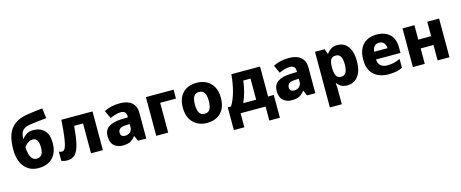

<svg xmlns="http://www.w3.org/2000/svg" viewBox="-49 -1579 6313 2630"><g transform="rotate(-15 3107.5 -263.5)"><path d="M44 -329Q44 -449 74.5 -534Q105 -619 174.5 -671Q244 -723 362 -741Q410 -749 464 -755Q518 -761 574 -767L592 -624Q558 -621 518.5 -616.5Q479 -612 440.5 -607.5Q402 -603 372 -599Q314 -591 280.5 -573Q247 -555 231.5 -521Q216 -487 213 -431H221Q236 -458 275.5 -485Q315 -512 376 -512Q471 -512 530.5 -454Q590 -396 590 -274Q590 -180 555.5 -116.5Q521 -53 459 -21.5Q397 10 316 10Q192 10 118 -77.5Q44 -165 44 -329ZM325 -121Q367 -121 393 -151Q419 -181 419 -257Q419 -317 400 -353.5Q381 -390 334 -390Q306 -390 281.5 -376Q257 -362 239.5 -344Q222 -326 215 -313Q215 -266 225.5 -222Q236 -178 260 -149.5Q284 -121 325 -121Z M1228 0H1060V-423H934Q921 -266 898.5 -171Q876 -76 835 -33Q794 10 725 10Q674 10 640 -6V-135Q660 -126 685 -126Q702 -126 716.5 -141.5Q731 -157 743.5 -201.5Q756 -246 766.5 -330Q777 -414 786 -549H1228Z M1618 -560Q1725 -560 1784 -510Q1843 -460 1843 -364V0H1726L1693 -74H1689Q1654 -29 1615 -9.5Q1576 10 1508 10Q1435 10 1387 -33Q1339 -76 1339 -166Q1339 -253 1400.5 -295.5Q1462 -338 1581 -343L1675 -346V-362Q1675 -402 1654.5 -420Q1634 -438 1598 -438Q1562 -438 1523 -426.5Q1484 -415 1444 -398L1393 -510Q1438 -534 1495 -547Q1552 -560 1618 -560ZM1624 -248Q1561 -246 1536 -225.5Q1511 -205 1511 -170Q1511 -139 1529 -125Q1547 -111 1575 -111Q1617 -111 1646 -136.5Q1675 -162 1675 -206V-250Z M2378 -549V-423H2154V0H1985V-549Z M2975 -276Q2975 -138 2902.5 -64Q2830 10 2704 10Q2626 10 2565.5 -23.5Q2505 -57 2470.5 -120.5Q2436 -184 2436 -276Q2436 -412 2508.5 -485.5Q2581 -559 2707 -559Q2785 -559 2845.5 -526Q2906 -493 2940.5 -430Q2975 -367 2975 -276ZM2607 -276Q2607 -199 2630 -159.5Q2653 -120 2706 -120Q2758 -120 2781 -159.5Q2804 -199 2804 -276Q2804 -352 2781 -390.5Q2758 -429 2705 -429Q2653 -429 2630 -390.5Q2607 -352 2607 -276Z M3604 -549V-124H3685V199H3535V0H3181V199H3032V-124H3079Q3128 -203 3157.5 -315.5Q3187 -428 3197 -549ZM3333 -423Q3322 -342 3303 -268.5Q3284 -195 3252 -124H3435V-423Z M4016 -560Q4123 -560 4182 -510Q4241 -460 4241 -364V0H4124L4091 -74H4087Q4052 -29 4013 -9.5Q3974 10 3906 10Q3833 10 3785 -33Q3737 -76 3737 -166Q3737 -253 3798.5 -295.5Q3860 -338 3979 -343L4073 -346V-362Q4073 -402 4052.5 -420Q4032 -438 3996 -438Q3960 -438 3921 -426.5Q3882 -415 3842 -398L3791 -510Q3836 -534 3893 -547Q3950 -560 4016 -560ZM4022 -248Q3959 -246 3934 -225.5Q3909 -205 3909 -170Q3909 -139 3927 -125Q3945 -111 3973 -111Q4015 -111 4044 -136.5Q4073 -162 4073 -206V-250Z M4703 -559Q4795 -559 4850 -486.5Q4905 -414 4905 -276Q4905 -182 4878 -118.5Q4851 -55 4804.5 -22.5Q4758 10 4698 10Q4639 10 4605.5 -11Q4572 -32 4552 -57H4545Q4548 -38 4550 -17Q4552 4 4552 28V240H4383V-549H4520L4544 -479H4552Q4573 -511 4609 -535Q4645 -559 4703 -559ZM4644 -426Q4593 -426 4573 -392.5Q4553 -359 4552 -292V-277Q4552 -204 4572 -165Q4592 -126 4646 -126Q4733 -126 4733 -278Q4733 -355 4711 -390.5Q4689 -426 4644 -426Z M5258 -559Q5374 -559 5442 -495.5Q5510 -432 5510 -309V-231H5163Q5165 -177 5198 -145Q5231 -113 5292 -113Q5344 -113 5387.5 -123Q5431 -133 5477 -155V-30Q5436 -9 5390.5 0.5Q5345 10 5278 10Q5195 10 5130.5 -20Q5066 -50 5029.5 -112.5Q4993 -175 4993 -271Q4993 -368 5026 -432Q5059 -496 5118.5 -527.5Q5178 -559 5258 -559ZM5261 -442Q5222 -442 5196.5 -417.5Q5171 -393 5166 -340H5355Q5354 -383 5331 -412.5Q5308 -442 5261 -442Z M5793 -549V-344H5975V-549H6143V0H5975V-219H5793V0H5624V-549Z"/></g></svg>

Font: Noto Sans ExtraBold
Style: Regular
Weight: 800
Designer: Monotype Design Team
Foundry: Monotype Imaging Inc.
Version: Version 2.007